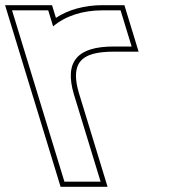

<svg xmlns="http://www.w3.org/2000/svg" viewBox="-204 -653 679 743"><path d="M1.6 -550.9C48.7 -591 115.3 -613 192.6 -613H262.6L305.4 -473H235.4C98.3 -473 43.3 -417.6 82.1 -287.5L83.8 -282L105.2 -212L163.9 -20L185.3 50H45.3L23.9 -20L-34.8 -212L-56.2 -282C-56.6 -283.2 -57 -284.5 -57.3 -285.7L-136 -543L-157.4 -613H-17.4ZM12.4 -583.9 -2.6 -633H-184.4L-76.5 -279.9C-76.1 -278.6 -75.7 -277.3 -75.3 -276.2L30.5 70H212.3L101.3 -293.2C93.6 -318.9 90 -341.1 90 -359.4C89.9 -422.8 130 -453 235.4 -453H332.4L277.4 -633H192.6C123.2 -633 60.2 -615.5 12.4 -583.9Z"/></svg>

Font: Nordica Plus
Style: NordicaClassicRgOpOblOl
Weight: 500
Version: Version 1.01